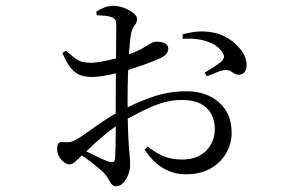

<svg xmlns="http://www.w3.org/2000/svg" viewBox="-20 -584 1040 667"><path d="M626 21.5Q596.6 21.5 570.8 11.9Q545 2.3 522.9 -17Q500.8 -36.2 482.5 -64.3L493.7 -75Q515.4 -56.3 544.6 -43Q573.8 -29.8 612 -29.8Q666.4 -29.8 696.3 -60.6Q726.2 -91.4 726.2 -136.4Q726.2 -164.4 714.4 -187.3Q702.5 -210.2 677.2 -223.5Q652 -236.8 611.2 -236.8Q559.8 -236.8 503.6 -211.9Q447.4 -186.9 399.8 -157.3Q378.6 -143.9 355.6 -125.4Q332.6 -106.9 310.9 -87.3Q289.2 -67.6 271.2 -50.1Q251.3 -31.1 241.1 -22Q230.9 -12.9 221.4 -12.9Q213.9 -12.9 207.5 -16.9Q201.1 -20.9 194.4 -27.5Q186 -36.8 182.2 -46Q178.5 -55.2 178.5 -64.5Q178.5 -81.1 183.2 -86.5Q188 -92 201.6 -90.4Q217.2 -88.8 226.4 -91.4Q235.6 -94 246.3 -99.8Q260.6 -108 284.6 -125.4Q308.6 -142.8 337.8 -162.6Q366.9 -182.4 394.2 -196.6Q447.4 -225 505.4 -245.9Q563.4 -266.9 628.1 -266.9Q696.8 -266.9 740.8 -228.3Q784.7 -189.8 784.7 -123.2Q784.7 -84.5 765.5 -51.5Q746.4 -18.4 711 1.5Q675.7 21.5 626 21.5ZM383.2 63.3Q373.3 63.3 367 54.5Q360.6 45.8 353.7 33.5Q346.7 21.2 333.9 10Q319 -3.7 296.3 -21.2Q273.5 -38.7 251.8 -51.9L263.2 -66.3Q285.4 -55.5 312 -42.4Q338.6 -29.4 357.2 -22.6Q368.6 -19.3 373.7 -21.8Q378.7 -24.3 379.7 -35.1Q382 -69.3 382 -119.2Q382 -169.1 382 -239.2Q382 -269.1 382.4 -307.6Q382.7 -346 383 -384.1Q383.3 -422.1 383.6 -452.5Q383.9 -482.8 383.9 -496.5Q383.7 -510.4 380.3 -515.7Q376.9 -521 366.1 -525Q355.9 -528.4 344.1 -529.4Q332.2 -530.5 316.4 -531.1L314.4 -543.6Q327.3 -552.1 342.6 -558Q358 -563.9 374.2 -563.9Q390.5 -563.9 409.5 -557Q428.6 -550 442.4 -539.4Q456.1 -528.8 456.1 -518.9Q456.1 -505.3 448.2 -496.7Q440.3 -488.2 436 -469.9Q431.8 -450.1 429.1 -412Q426.4 -373.9 424.8 -328.8Q423.2 -283.8 423.2 -241.5Q423.2 -179.6 424.5 -140.3Q425.8 -100.9 427.6 -76.8Q429.5 -52.7 430.8 -38.2Q432.1 -23.7 432.1 -11.3Q432.1 5.7 425.4 23Q418.8 40.3 407.7 51.8Q396.6 63.3 383.2 63.3ZM299.8 -316.5Q279.7 -316.5 261.8 -321.9Q243.8 -327.4 227.8 -345.6Q211.8 -363.8 196.7 -400.1L209.4 -408.3Q228.8 -390.4 241.6 -381.1Q254.4 -371.8 267.3 -368.8Q280.1 -365.8 299 -365.8Q314.7 -366.8 333.7 -370.1Q352.7 -373.5 373.5 -378.8Q394.3 -384.1 413.9 -390.3Q462.7 -406.7 486.5 -422.8Q510.2 -439 521.3 -439.2Q525.9 -439.2 533 -438.8Q540.2 -438.4 547.2 -436.1Q554.3 -433.8 559.3 -428.9Q564.3 -424 564.5 -415.1Q564.7 -395.8 538.4 -382.5Q517 -372.5 481.8 -359.9Q446.6 -347.4 417.6 -338.7Q405.4 -334.9 383.8 -329.6Q362.1 -324.3 339.3 -320.4Q316.5 -316.5 299.8 -316.5ZM811.3 -324.3Q802.1 -323.7 795 -328.1Q787.8 -332.4 780.1 -337.3Q772.3 -342.1 760.2 -340.5Q749.9 -339.7 730.7 -332Q711.4 -324.2 699 -319L691.1 -331.4Q702.9 -338.6 723.6 -351.9Q744.4 -365.2 751.4 -373Q757.8 -380.4 758.3 -386.3Q758.9 -392.3 753.1 -401.5Q739.5 -422.4 716.7 -433.1Q693.8 -443.8 667.3 -447.6Q640.8 -451.3 615.1 -448.9L614.1 -465Q641.2 -471.9 665.6 -474.1Q689.9 -476.4 717.1 -471.6Q747.6 -466.8 774.4 -449.5Q801.3 -432.2 818.6 -408.7Q835.9 -385.3 836.7 -359.6Q837.5 -346.7 831.4 -336.2Q825.3 -325.7 811.3 -324.3Z"/></svg>

Font: Noto Serif KR ExtraLight
Style: Regular
Weight: 200
Designer: Ryoko NISHIZUKA 西塚涼子 (kana & ideographs); Frank Grießhammer (Latin, Greek & Cyrillic); Wenlong ZHANG 张文龙 (bopomofo); San
Foundry: Adobe
Version: Version 2.002-H1;hotconv 1.1.0;makeotfexe 2.6.0